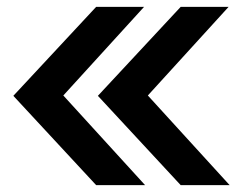

<svg xmlns="http://www.w3.org/2000/svg" viewBox="-20 -541 719 561"><path d="M261 0 19 -261 261 -521H401L165 -262L404 0ZM508 0 266 -261 508 -521H648L412 -262L651 0Z"/></svg>

Font: Red Hat Display
Style: Bold
Weight: 700
Designer: Pentagram, MCKL
Foundry: Pentagram, MCKL
Version: Version 1.023; ttfautohint (v1.8.3)